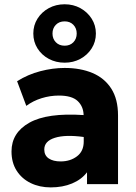

<svg xmlns="http://www.w3.org/2000/svg" viewBox="-20 -840 620 876"><path d="M211.5 15Q160.5 15 120 -4.8Q79.5 -24.5 56 -61.2Q32.5 -98 32.5 -149Q32.5 -234.5 114 -280.2Q195.5 -326 361.5 -315Q360.5 -354.5 334.2 -379.2Q308 -404 248.5 -404Q208.5 -404 169.8 -392Q131 -380 100 -357L58 -469.5Q107.5 -500.5 164 -515.2Q220.5 -530 275 -530Q347 -530 401.8 -507Q456.5 -484 487.5 -436Q518.5 -388 518.5 -313V0H377V-54Q352 -21 309 -3Q266 15 211.5 15ZM182 -158Q182 -131 202.2 -117.2Q222.5 -103.5 256.5 -103.5Q300.5 -103.5 331.2 -126.8Q362 -150 362 -194.5V-215Q278 -226.5 230 -211.2Q182 -196 182 -158ZM275 -554Q235 -554 202.5 -571.5Q170 -589 151 -619.2Q132 -649.5 132 -687Q132 -724.5 151 -754.8Q170 -785 202.5 -802.8Q235 -820.5 275 -820.5Q314.5 -820.5 346.8 -802.8Q379 -785 398.2 -754.8Q417.5 -724.5 417.5 -687Q417.5 -649.5 398.2 -619.2Q379 -589 346.8 -571.5Q314.5 -554 275 -554ZM275 -631.5Q299.5 -631.5 314.8 -647.2Q330 -663 330 -687Q330 -711 314.8 -726.8Q299.5 -742.5 275 -742.5Q250 -742.5 234.8 -726.8Q219.5 -711 219.5 -687Q219.5 -663 234.8 -647.2Q250 -631.5 275 -631.5Z"/></svg>

Font: Geologica
Style: Bold
Weight: 700
Designer: Sindre Bremnes, Frode Helland
Foundry: Monokrom Skriftforlag AS
Version: Version 1.010; ttfautohint (v1.8.4.7-5d5b);gftools[0.9.28]